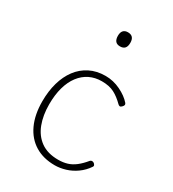

<svg xmlns="http://www.w3.org/2000/svg" viewBox="-191 -880 905 1004"><g transform="rotate(30 261.5 -378.0)"><path d="M298 19Q229 19 179 -11.5Q129 -42 102 -100Q75 -158 75 -239Q75 -300 89.5 -351Q104 -402 132 -439.5Q160 -477 201.5 -498Q243 -519 296 -519Q343 -519 386.5 -498Q430 -477 455 -448Q459 -443 458.5 -437.5Q458 -432 450 -424Q443 -417 437.5 -418.5Q432 -420 428 -424Q398 -454 368 -469.5Q338 -485 293 -485Q253 -485 220 -469Q187 -453 163 -421.5Q139 -390 126.5 -345Q114 -300 114 -243Q114 -177 133.5 -125.5Q153 -74 194 -44.5Q235 -15 299 -15Q329 -15 353.5 -22.5Q378 -30 400.5 -47.5Q423 -65 446 -93Q451 -98 457 -98Q463 -98 469 -94Q474 -90 476.5 -84.5Q479 -79 475 -74Q454 -43 424.5 -22Q395 -1 362 9Q329 19 298 19ZM283 -690Q264 -690 255 -701Q246 -712 246 -733Q246 -754 255.5 -764.5Q265 -775 283 -775Q302 -775 311.5 -764.5Q321 -754 321 -733Q321 -711 311.5 -700.5Q302 -690 283 -690Z"/></g></svg>

Font: Playwrite CL Thin
Style: Regular
Weight: 100
Designer: Veronika Burian, José Scaglione
Foundry: TypeTogether
Version: Version 1.002